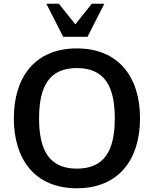

<svg xmlns="http://www.w3.org/2000/svg" viewBox="-20 -994 822 1027"><path d="M391 -630C538 -630 594 -534 594 -361C594 -188 538 -92 391 -92C245 -92 189 -188 189 -361C189 -534 245 -630 391 -630ZM729 -361C729 -579 617 -735 391 -735C165 -735 54 -579 54 -361C54 -143 165 13 391 13C617 13 729 -143 729 -361ZM448 -797 538 -974H471L383 -864L295 -974H228L318 -797Z"/></svg>

Font: Perun SemiBold
Style: Regular
Weight: 600
Foundry: Copyright (c) Stefan Peev, Context Ltd, 2016
Version: Version 1.089